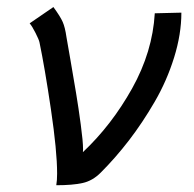

<svg xmlns="http://www.w3.org/2000/svg" viewBox="-20 -532 558 553"><path d="M133.8 -511.7Q153.8 -484.4 160.6 -468.8Q167.5 -453.1 171.4 -425.3Q172.9 -417.5 182.6 -361.1Q192.4 -304.7 199.2 -263.4Q206.1 -222.2 212.6 -173.3Q219.2 -124.5 219.2 -102.5Q219.2 -100.6 219 -97.7Q218.8 -94.7 218.8 -93.8Q301.3 -171.4 360.4 -277.1Q419.4 -382.8 425.8 -493.7L502.4 -495.6Q502.4 -433.6 481.4 -366.2Q460.4 -298.8 425.5 -238.8Q390.6 -178.7 351.6 -127.9Q312.5 -77.1 270 -34.7Q246.6 -11.2 218 -4.9Q189.5 1.5 142.1 1.5Q144.5 -12.2 144.5 -32.2Q144.5 -96.7 126.7 -217Q108.9 -337.4 93.8 -409.7Q92.3 -417.5 82.5 -436.8Q72.8 -456.1 65.4 -464.8Z"/></svg>

Font: Fantasque Sans Mono
Style: Italic
Weight: 400
Italic angle: -11°
Monospace: yes
Designer: Jany Belluz
Version: Version 1.8.0 ; ttfautohint (v1.8.2)